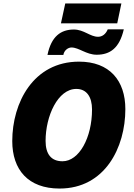

<svg xmlns="http://www.w3.org/2000/svg" viewBox="-20 -1082 777 1112"><path d="M333 -947H659L683 -1062H358ZM255 -764H347C351 -790 374 -807 394 -807C437 -807 480 -765 540 -765C618 -765 672 -804 697 -912H604C592 -883 571 -869 548 -869C502 -869 466 -911 408 -911C332 -911 277 -871 255 -764ZM325 10C588 10 706 -228 706 -450C706 -616 614 -725 438 -725C173 -725 51 -487 51 -265C51 -99 143 10 325 10ZM342 -148C277 -148 244 -189 244 -266C244 -410 315 -567 422 -567C481 -567 513 -522 513 -448C513 -284 438 -148 342 -148Z"/></svg>

Font: Noto Sans Black
Style: Italic
Weight: 900
Italic angle: -12°
Designer: Monotype Design Team
Foundry: Monotype Imaging Inc.
Version: Version 2.013